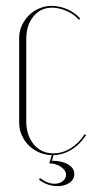

<svg xmlns="http://www.w3.org/2000/svg" viewBox="-20 -520 317 651"><path d="M45 -391Q45 -414 54 -433.5Q63 -453 78 -468Q93 -483 113 -491.5Q133 -500 155 -500Q182 -500 208.5 -488.5Q235 -477 252 -457L248 -453Q232 -471 206.5 -482.5Q181 -494 156 -494Q118 -494 93.5 -464.5Q69 -435 69 -387V-109Q69 -61 94.5 -30.5Q120 0 161 0Q192 0 220 -17.5Q248 -35 267 -65L272 -62Q251 -30 221.5 -12Q192 6 158 6Q135 6 114.5 -2.5Q94 -11 78.5 -26Q63 -41 54 -61Q45 -81 45 -104ZM116 84Q141 103 165 103Q182 103 193 94Q204 85 204 73Q204 58 187 46Q170 34 147 34L157 1H163L156 25Q190 25 211 37.5Q232 50 232 70Q232 88 216 99.5Q200 111 176 111Q140 111 112 89Z"/></svg>

Font: Moniqa Thin Display
Style: Regular
Weight: 100
Designer: Rajesh Rajput
Foundry: Rajesh Rajput
Version: Version 1.000